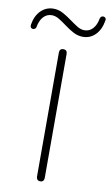

<svg xmlns="http://www.w3.org/2000/svg" viewBox="-178 -970 590 1026"><g transform="rotate(10 117.5 -457.0)"><path d="M117 6Q107 6 101.5 0Q96 -6 96 -16V-689Q96 -700 101.5 -705.5Q107 -711 117 -711Q127 -711 132.5 -705.5Q138 -700 138 -689V-16Q138 -6 133 0Q128 6 117 6ZM-62 -789Q-69 -789 -73.5 -794Q-78 -799 -77 -809Q-69 -859 -40.5 -887Q-12 -915 28 -915Q55 -915 79 -902Q103 -889 125.5 -872.5Q148 -856 168.5 -843Q189 -830 209 -830Q236 -830 254.5 -850Q273 -870 279 -905Q281 -913 285.5 -916.5Q290 -920 296 -920Q303 -920 308 -915Q313 -910 311 -900Q303 -851 275 -822.5Q247 -794 207 -794Q180 -794 155.5 -807Q131 -820 109 -836.5Q87 -853 66 -866Q45 -879 25 -879Q-2 -879 -20.5 -859Q-39 -839 -45 -804Q-46 -797 -51 -793Q-56 -789 -62 -789Z"/></g></svg>

Font: Nunito ExtraLight
Style: Regular
Weight: 200
Designer: Vernon Adams
Foundry: Vernon Adams
Version: Version 3.602;April 4, 2023;FontCreator 14.0.0.2856 64-bit